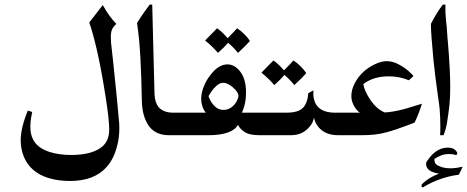

<svg xmlns="http://www.w3.org/2000/svg" viewBox="-20 -588 2032 835"><path d="M462 -428Q462 -411 463 -401Q469 -346 471 -330Q474 -296 480.5 -237Q487 -178 496 -78Q499 -54 499 -31Q499 10 490 44Q476 102 444 138Q390 199 285 199Q209 199 156 172Q105 145 84 94Q70 60 70 23Q70 -32 101 -107L120 -101Q112 -63 112 -37Q112 -4 124 19Q143 56 196 73Q238 86 289 86Q375 86 419 54Q455 28 455 -25Q455 -67 439 -169Q419 -296 400 -376Q381 -456 368 -490L427 -566Q454 -517 486 -484Q473 -473 467.5 -460.5Q462 -448 462 -428Z M788 0H715Q658 0 629 -38Q599 -79 597 -146Q595 -256 590.5 -338.5Q586 -421 576 -488Q591 -513 609.5 -538.5Q628 -564 631 -568H642L652 -178Q654 -141 670 -122Q691 -98 733 -98H788Z M1067 -410Q1048 -388 1015 -358Q996 -382 972 -402Q956 -383 928 -358Q902 -388 872 -412Q910 -450 924 -465Q943 -453 970 -422Q1000 -452 1011 -465Q1027 -455 1042.5 -439.5Q1058 -424 1067 -410Z M1050 -185Q1050 -161 1046 -141.5Q1042 -122 1037.5 -111.5Q1033 -101 1032 -98H1190V0H1109Q1064 0 1043 -14.5Q1022 -29 1015 -45Q989 0 886 0H767Q744 0 731 -14.5Q718 -29 718 -48Q718 -69 732.5 -83.5Q747 -98 767 -98H875Q873 -100 868.5 -107Q864 -114 859.5 -127.5Q855 -141 855 -158Q855 -183 865.5 -210Q876 -237 893 -259Q929 -308 969 -308Q1001 -308 1025.5 -275.5Q1050 -243 1050 -185ZM951 -228Q936 -228 921.5 -215Q907 -202 898 -188Q889 -174 887 -170Q887 -167 894.5 -152Q902 -137 916.5 -123.5Q931 -110 952 -110Q971 -110 986 -121Q1001 -132 1009 -147Q1017 -162 1017 -171Q1017 -187 993.5 -207.5Q970 -228 951 -228Z M1312 -270Q1293 -248 1260 -218Q1241 -242 1217 -262Q1201 -243 1173 -218Q1147 -248 1117 -272Q1155 -310 1169 -325Q1188 -313 1215 -282Q1245 -312 1256 -325Q1272 -315 1287.5 -299.5Q1303 -284 1312 -270Z M1361 -125Q1385 -98 1437 -98H1491V0H1451Q1396 0 1367 -33Q1349 -54 1346 -76Q1345 -74 1341 -61Q1337 -48 1321 -31Q1292 0 1245 0H1169Q1149 0 1134.5 -14.5Q1120 -29 1120 -50Q1120 -70 1134.5 -84Q1149 -98 1169 -98H1226Q1276 -98 1296.5 -118Q1317 -138 1321 -183L1343 -195Q1340 -149 1361 -125Z M1783 -55Q1767 -49 1762.5 -47Q1758 -45 1752 -43Q1700 -23 1656.5 -11.5Q1613 0 1554 0H1471Q1450 0 1435.5 -14.5Q1421 -29 1421 -50Q1421 -71 1435 -84.5Q1449 -98 1471 -98H1545Q1529 -109 1518.5 -129.5Q1508 -150 1508 -170Q1508 -198 1523 -226.5Q1538 -255 1561 -276Q1582 -295 1610 -308.5Q1638 -322 1662 -322Q1687 -322 1712 -309Q1737 -296 1755.5 -280Q1774 -264 1778 -257L1758 -239Q1717 -256 1671 -256Q1603 -256 1560 -222Q1566 -189 1592.5 -151Q1619 -113 1653 -99Q1657 -99 1671.5 -100.5Q1686 -102 1710.5 -107Q1735 -112 1763 -121L1815 -137Q1800 -89 1783 -55Z M1975 172Q1940 176 1903 188Q1860 202 1819 227Q1816 227 1814.5 224.5Q1813 222 1813 219Q1813 215 1817 211Q1832 197 1848 187Q1864 177 1889 167Q1833 159 1833 124Q1833 118 1837 113Q1854 88 1868 77Q1895 54 1928 54Q1947 54 1957.5 62.5Q1968 71 1969 80L1964 87Q1952 82 1932 82Q1915 82 1901 87Q1887 92 1869 103Q1869 120 1877 127Q1885 134 1905 140Q1920 144 1939 144Q1948 144 1966 142L1992 137Q1981 162 1975 172Z M1906 -568H1917Q1916 -532 1920 -497Q1924 -462 1924 -454L1926 -424L1928 -403Q1938 -283 1938 -211Q1938 -163 1934.5 -130.5Q1931 -98 1924 -54Q1920 -28 1909 0H1894Q1895 -10 1895 -36Q1895 -78 1892 -115Q1889 -143 1882 -189Q1872 -261 1865 -328Q1854 -442 1854 -484Q1879 -534 1906 -568Z"/></svg>

Font: Mirza
Style: Regular
Weight: 400
Designer: Arabic design by Kourosh Beigpour, Latin design by Eduardo Tunni, engineering by Lasse Fister
Version: Version 1.0010g